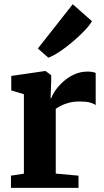

<svg xmlns="http://www.w3.org/2000/svg" viewBox="-20 -908 504 928"><path d="M33 0V-59L95.5 -68.5V-452.5L34.5 -471V-541L196 -564.5H200.5L227.5 -544.5V-521L224.5 -433.5H228Q232 -447.5 246.2 -468.8Q260.5 -490 283.5 -511.5Q306.5 -533 337 -547.5Q367.5 -562 403.5 -562Q417.5 -562 427.2 -560Q437 -558 442.5 -555.5V-400Q432 -408 414 -412.8Q396 -417.5 365.5 -417.5Q337.5 -417.5 315 -411.8Q292.5 -406 276.2 -397.8Q260 -389.5 249.5 -382V-69L359.5 -59V0ZM213.5 -629.5 163 -673.5 331.5 -887.5 424.5 -805.5Q411.5 -783.5 385.8 -757Q360 -730.5 329 -704.2Q298 -678 267.8 -658Q237.5 -638 215 -629.5Z"/></svg>

Font: Merriweather 28pt ExtraBold
Style: Regular
Weight: 800
Version: Version 2.100